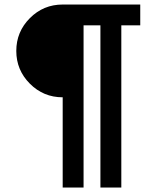

<svg xmlns="http://www.w3.org/2000/svg" viewBox="-20 -717 702 857"><path d="M259.8 120.1V-282.7Q173.8 -282.7 113.3 -343.5Q52.7 -404.3 52.7 -489.7Q52.7 -575.2 113.3 -636Q173.8 -696.8 259.8 -696.8H606V-604H521.5V120.1H428.2V-604H353V120.1Z"/></svg>

Font: Basically A Sans Serif Medium
Style: Regular
Weight: 500
Designer: Hyung-Suk Kim
Foundry: Mental Design
Version: 1.000